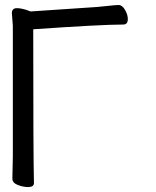

<svg xmlns="http://www.w3.org/2000/svg" viewBox="-20 -738 630 773"><path d="M92.8 15.1Q72.8 15.1 51.3 6.6Q29.8 -2 29.8 -19L31.7 -107.9V-633.8L27.8 -685.1Q27.8 -705.1 47.9 -705.1Q63 -705.1 83 -699.2L103 -691.9L372.1 -710Q394 -711.9 419.9 -714.8Q445.8 -717.8 458 -717.8Q471.7 -717.8 483.2 -698.5Q494.6 -679.2 494.6 -661.1Q494.6 -639.2 476.1 -639.2Q387.7 -639.2 113.8 -620.1Q113.8 -106.9 116.7 -1Q116.7 15.1 92.8 15.1Z"/></svg>

Font: LXGW WenKai GB Screen
Style: Regular
Weight: 400
Designer: LXGW / Fontworks Inc.
Foundry: LXGW / Fontworks Inc.
Version: Version 1.321;February 19, 2024;FontCreator 14.0.0.2901 64-b